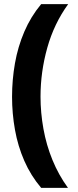

<svg xmlns="http://www.w3.org/2000/svg" viewBox="-20 -746 376 924"><path d="M38 -280Q38 -362 52 -441.5Q66 -521 97 -593.5Q128 -666 178 -726H308Q240 -632 207.5 -516Q175 -400 175 -281Q175 -204 189 -126Q203 -48 232.5 24Q262 96 307 158H178Q128 99 97 28Q66 -43 52 -121.5Q38 -200 38 -280Z"/></svg>

Font: Noto Sans Symbols
Style: Bold
Weight: 700
Version: Version 2.002